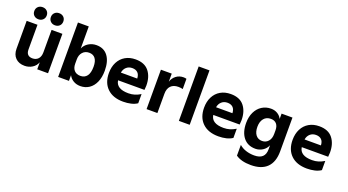

<svg xmlns="http://www.w3.org/2000/svg" viewBox="-65 -1554 4594 2536"><g transform="rotate(20 2231.5 -286.0)"><path d="M567 0H415V-99Q395 -46 347 -16Q299 14 240 14Q159 14 112 -33Q65 -80 65 -162V-554H217V-207Q217 -160 239.5 -137Q262 -114 305 -114Q355 -114 385 -146.5Q415 -179 415 -240V-554H567ZM115 -711Q115 -749 139.5 -772.5Q164 -796 203 -796Q241 -796 265.5 -772Q290 -748 290 -711Q290 -674 265.5 -650Q241 -626 203 -626Q164 -626 139.5 -649.5Q115 -673 115 -711ZM435 -796Q474 -796 498.5 -772.5Q523 -749 523 -711Q523 -673 498.5 -649.5Q474 -626 435 -626Q397 -626 372.5 -650Q348 -674 348 -711Q348 -748 372.5 -772Q397 -796 435 -796Z M861 -80V0H709V-765H861V-455Q883 -507 933 -537.5Q983 -568 1043 -568Q1148 -568 1204 -493.5Q1260 -419 1260 -287Q1260 -194 1230 -126Q1200 -58 1146.5 -22Q1093 14 1024 14Q968 14 925.5 -11.5Q883 -37 861 -80ZM978 -113Q1038 -113 1070.5 -156Q1103 -199 1103 -286Q1103 -363 1073 -402Q1043 -441 986 -441Q930 -441 895.5 -402.5Q861 -364 861 -302V-241Q861 -180 892.5 -146.5Q924 -113 978 -113Z M1321 -279Q1321 -365 1354.5 -430.5Q1388 -496 1449.5 -532Q1511 -568 1594 -568Q1720 -568 1781.5 -491Q1843 -414 1843 -291Q1843 -271 1839 -229H1468Q1484 -114 1653 -114Q1700 -114 1740.5 -126.5Q1781 -139 1822 -164V-35Q1786 -10 1735 2Q1684 14 1626 14Q1482 14 1401.5 -64Q1321 -142 1321 -279ZM1698 -337Q1696 -391 1668 -418Q1640 -445 1591 -445Q1542 -445 1509 -415.5Q1476 -386 1468 -337Z M1952 -554H2104V-440Q2121 -495 2165 -528.5Q2209 -562 2268 -562Q2292 -562 2310 -556V-412Q2286 -420 2247 -420Q2179 -420 2141.5 -381.5Q2104 -343 2104 -271V0H1952Z M2406 -765H2558V0H2406Z M2659 -279Q2659 -365 2692.5 -430.5Q2726 -496 2787.5 -532Q2849 -568 2932 -568Q3058 -568 3119.5 -491Q3181 -414 3181 -291Q3181 -271 3177 -229H2806Q2822 -114 2991 -114Q3038 -114 3078.5 -126.5Q3119 -139 3160 -164V-35Q3124 -10 3073 2Q3022 14 2964 14Q2820 14 2739.5 -64Q2659 -142 2659 -279ZM3036 -337Q3034 -391 3006 -418Q2978 -445 2929 -445Q2880 -445 2847 -415.5Q2814 -386 2806 -337Z M3284 169V18Q3323 53 3378 71Q3433 89 3496 89Q3648 89 3648 -52V-109Q3626 -57 3579.5 -28Q3533 1 3480 1Q3371 1 3310.5 -74.5Q3250 -150 3250 -279Q3250 -366 3282 -431.5Q3314 -497 3370 -532.5Q3426 -568 3497 -568Q3549 -568 3589 -543.5Q3629 -519 3648 -479V-554H3801V-79Q3801 70 3723.5 147Q3646 224 3496 224Q3361 224 3284 169ZM3528 -126Q3580 -126 3614 -164Q3648 -202 3648 -268V-320Q3648 -377 3620 -409Q3592 -441 3540 -441Q3478 -441 3442.5 -398Q3407 -355 3407 -282Q3407 -209 3439 -167.5Q3471 -126 3528 -126Z M3903 -279Q3903 -365 3936.5 -430.5Q3970 -496 4031.5 -532Q4093 -568 4176 -568Q4302 -568 4363.5 -491Q4425 -414 4425 -291Q4425 -271 4421 -229H4050Q4066 -114 4235 -114Q4282 -114 4322.5 -126.5Q4363 -139 4404 -164V-35Q4368 -10 4317 2Q4266 14 4208 14Q4064 14 3983.5 -64Q3903 -142 3903 -279ZM4280 -337Q4278 -391 4250 -418Q4222 -445 4173 -445Q4124 -445 4091 -415.5Q4058 -386 4050 -337Z"/></g></svg>

Font: Application
Style: Bold
Weight: 700
Designer: Wei Huang
Foundry: Wei Huang
Version: Version 0.012